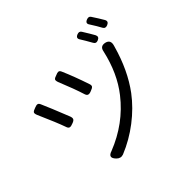

<svg xmlns="http://www.w3.org/2000/svg" viewBox="-193 -1089 1385 1385"><g transform="rotate(-45 500.0 -396.5)"><path d="M450.2 -465.8Q427.7 -539.1 377 -663.1Q370.1 -683.6 376 -691.4Q381.8 -699.2 404.3 -706.1Q420.9 -713.9 431.6 -712.9Q442.4 -711.9 449.2 -696.3Q487.3 -609.4 527.3 -490.2Q533.2 -472.7 526.4 -464.4Q519.5 -456.1 500 -449.2Q480.5 -440.4 468.3 -443.4Q456.1 -446.3 450.2 -465.8ZM694.3 -232.4Q628.9 -145.5 536.6 -74.7Q444.3 -3.9 338.9 39.1Q308.6 49.8 285.2 26.4Q240.2 -18.6 297.9 -37.1Q499 -116.2 626 -278.3Q724.6 -403.3 765.6 -585.9Q773.4 -630.9 818.4 -621.1Q863.3 -610.4 847.7 -560.5Q847.7 -559.6 846.7 -557.1Q845.7 -554.7 845.7 -553.7Q793 -365.2 694.3 -232.4ZM188.5 -393.6Q166 -458 102.5 -601.6Q93.8 -623 100.1 -631.3Q106.4 -639.6 129.9 -647.5Q148.4 -655.3 159.2 -653.3Q169.9 -651.4 176.8 -633.8Q201.2 -580.1 263.7 -422.9Q270.5 -403.3 264.6 -393.6Q258.8 -383.8 238.3 -377Q217.8 -368.2 206.1 -371.1Q194.3 -374 188.5 -393.6ZM755.9 -683.6Q747.1 -700.2 728.5 -731.4Q710 -762.7 707 -766.6Q688.5 -793 719.7 -805.7Q743.2 -815.4 754.9 -796.9Q789.1 -742.2 807.6 -709Q820.3 -683.6 793 -671.9Q767.6 -661.1 755.9 -683.6ZM880.9 -711.9Q863.3 -745.1 832 -793.9Q812.5 -820.3 843.8 -833Q868.2 -842.8 878.9 -825.2Q911.1 -776.4 932.6 -739.3Q947.3 -713.9 918 -701.2Q892.6 -690.4 880.9 -711.9Z"/></g></svg>

Font: GenSenMaruGothic TW TTF Regular
Style: Regular
Weight: 400
Version: Version 1.301